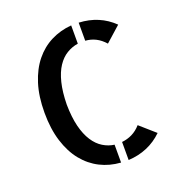

<svg xmlns="http://www.w3.org/2000/svg" viewBox="-132 -845 918 966"><g transform="rotate(-20 327.5 -362.5)"><path d="M496.1 -581.1Q473.6 -606.4 448.2 -619.1Q422.9 -631.8 393.6 -633.8V-730.5Q502.9 -725.6 577.1 -653.3ZM393.6 -91.8Q422.9 -94.7 448.7 -107.4Q474.6 -120.1 496.1 -144.5L577.1 -73.2Q540 -37.1 494.1 -17.6Q448.2 2 393.6 4.9ZM77.1 -363.3Q77.1 -450.2 98.1 -516.6Q119.1 -583 156.2 -628.9Q193.4 -674.8 243.7 -700.2Q293.9 -725.6 353.5 -730.5V-632.8Q321.3 -627.9 293 -610.8Q264.6 -593.8 243.2 -561.5Q221.7 -529.3 209.5 -480Q197.3 -430.7 196.3 -363.3Q197.3 -294.9 209.5 -246.1Q221.7 -197.3 243.2 -164.1Q264.6 -130.9 293.5 -113.3Q322.3 -95.7 353.5 -91.8V3.9Q293.9 0 243.7 -25.4Q193.4 -50.8 156.2 -96.7Q119.1 -142.6 98.1 -209.5Q77.1 -276.4 77.1 -363.3Z"/></g></svg>

Font: Allerta Stencil
Style: Regular
Weight: 400
Designer: Matt McInerney
Foundry: Matt McInerney
Version: Version 1.02